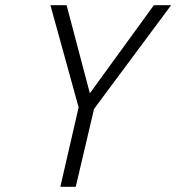

<svg xmlns="http://www.w3.org/2000/svg" viewBox="-20 -715 675 735"><path d="M635 -695H569L324 -358L235 -695H173L281 -304L211 0H270L340 -298Z"/></svg>

Font: Titillium Web
Style: Light Italic
Weight: 300
Italic angle: -13°
Version: Version 1.001;PS 57.000;hotconv 1.0.70;makeotf.lib2.5.55311